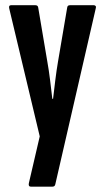

<svg xmlns="http://www.w3.org/2000/svg" viewBox="-20 -511 392 716"><path d="M94.5 185Q85.2 185 87.6 172.1L128.2 -2.5L14.5 -479.1Q11.5 -491.5 20.8 -491.5H112.3Q121.6 -491.5 122.6 -482.1L156.6 -280.6Q162.3 -249.1 166.8 -212.2Q171.3 -175.2 175.1 -142.6H177.9Q181.7 -175.2 186.3 -212.5Q190.9 -249.7 196.3 -281.2L230.6 -482.9Q231.6 -491.5 240.6 -491.5H330Q334.6 -491.5 336.8 -488.3Q338.9 -485.1 336.9 -478.9L186.2 176.4Q184.4 185 175.9 185Z"/></svg>

Font: Sofia Sans Extra Condensed
Style: Regular
Weight: 400
Designer: Botio Nikoltchev, Ani Petrova
Foundry: lettersoup
Version: Version 4.101